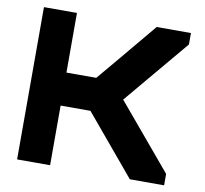

<svg xmlns="http://www.w3.org/2000/svg" viewBox="-80 -807 956 894"><g transform="rotate(10 398.5 -360.0)"><path d="M590 -720H752V-666L495 -360L752 -54V0H590L354 -282H213V0H57V-720H213V-438H354L444 -545Z"/></g></svg>

Font: Orbitron
Style: Black
Weight: 900
Designer: Matt McInerney
Foundry: Matt McInerney
Version: 1.000